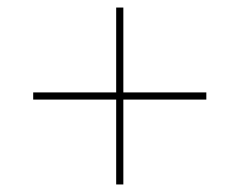

<svg xmlns="http://www.w3.org/2000/svg" viewBox="-20 -603 635 509"><path d="M307 -358H527V-339H307V-114H288V-339H68V-358H288V-583H307Z"/></svg>

Font: Bitter Pro Thin
Style: Regular
Weight: 250
Designer: Sol Matas, and Bitter project Authors
Foundry: Sol Matas
Version: Version 1.010